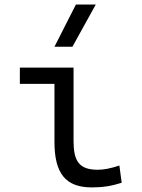

<svg xmlns="http://www.w3.org/2000/svg" viewBox="-20 -815 626 845"><path d="M384.3 9.8C431.6 9.8 470.7 3.9 515.6 -10.7L505.4 -86.4C466.3 -73.7 437 -67.9 410.6 -67.9C327.1 -67.9 303.7 -106.9 303.7 -195.3V-517.6H67.4V-445.8H219.7V-190.4C219.7 -51.3 269 9.8 384.3 9.8ZM219.7 -609.4H298.8L401.4 -794.9H314Z"/></svg>

Font: Cascadia Code SemiLight
Style: Regular
Weight: 350
Monospace: yes
Designer: Aaron Bell
Foundry: Saja Typeworks
Version: Version 2404.023